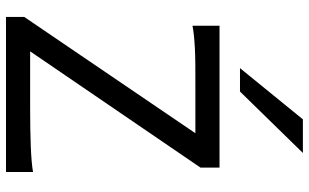

<svg xmlns="http://www.w3.org/2000/svg" viewBox="-215 -816 1031 641"><g transform="rotate(90 300.5 -495.5)"><path d="M539.6 -649.4 151.4 -80.6H341.8Q413.6 -80.6 469.2 -82.8Q524.9 -85 554.2 -90.3V0H36.6V-61L424.8 -632.3H258.8Q222.7 -632.3 193.6 -632.1Q164.6 -631.8 141.1 -630.6Q117.7 -629.4 99.1 -627.4Q80.6 -625.5 65.9 -622.6V-712.9H539.6ZM490.7 -991.2 285.6 -781.2H207.5L378.4 -991.2Z"/></g></svg>

Font: Andika New Basic
Style: Regular
Weight: 400
Designer: Victor Gaultney, Annie Olsen, Julie Remington, Don Collingsworth, Eric Hays
Foundry: SIL International
Version: Version 5.500; ttfautohint (v1.8.3)